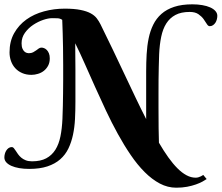

<svg xmlns="http://www.w3.org/2000/svg" viewBox="-50 -770 1025 888"><path d="M242.2 -469.2Q242.2 -513.7 241.5 -550.8Q240.7 -587.9 240 -615.5Q239.3 -643.1 238.5 -659.2Q237.8 -675.3 237.8 -678.2Q228 -685.1 215.6 -685.5Q203.1 -686 190.9 -686Q173.8 -686 149.9 -678Q126 -669.9 103.5 -655Q81.1 -640.1 65.4 -618.4Q49.8 -596.7 49.8 -569.8Q49.8 -554.2 54 -544.9Q58.1 -535.6 63.7 -531Q69.3 -526.4 75 -525.1Q80.6 -523.9 83 -523.9Q95.2 -523.9 103 -528.1Q110.8 -532.2 117.2 -536.9Q123.5 -541.5 129.2 -545.7Q134.8 -549.8 142.1 -549.8Q147.9 -549.8 154.5 -547.1Q161.1 -544.4 166.7 -538.6Q172.4 -532.7 176.3 -523.2Q180.2 -513.7 180.2 -500Q180.2 -480.5 172.6 -466.3Q165 -452.1 153.1 -442.6Q141.1 -433.1 125.7 -428.5Q110.4 -423.8 95.2 -423.8Q71.8 -423.8 53 -431.9Q34.2 -439.9 21 -454.1Q7.8 -468.3 1 -487.3Q-5.9 -506.3 -5.9 -527.8Q-5.9 -578.6 15.4 -616.5Q36.6 -654.3 72 -679.7Q107.4 -705.1 153.6 -717.5Q199.7 -730 249 -730Q293.5 -730 322.3 -724.1Q351.1 -718.3 369.1 -708.5Q387.2 -698.7 397.5 -685.3Q407.7 -671.9 415 -657.2Q444.8 -596.7 472.9 -538.1Q501 -479.5 527.1 -423.8Q553.2 -368.2 577.9 -316.7Q602.5 -265.1 626 -219.2V-289.1V-439.9Q626 -480.5 628.2 -519.3Q630.4 -558.1 637.5 -592.5Q644.5 -627 658.7 -655.8Q672.9 -684.6 696.5 -705.6Q720.2 -726.6 755.4 -738.3Q790.5 -750 839.8 -750Q864.7 -750 885.7 -746.3Q906.7 -742.7 922.1 -735.8Q937.5 -729 946.3 -719Q955.1 -709 955.1 -696.8Q955.1 -689 952.9 -680.4Q950.7 -671.9 946.3 -665Q941.9 -658.2 935.3 -653.6Q928.7 -648.9 919.9 -648.9Q912.6 -648.9 906.5 -659.2Q900.4 -669.4 891.4 -681.9Q882.3 -694.3 867.4 -704.6Q852.5 -714.8 827.1 -714.8Q787.6 -714.8 761.5 -700.9Q735.4 -687 719.2 -661.6Q703.1 -636.2 695.6 -599.9Q688 -563.5 686 -519Q685.1 -488.3 684.3 -459.2Q683.6 -430.2 683.3 -400.4Q683.1 -370.6 683.1 -338.6Q683.1 -306.6 683.1 -270Q683.1 -218.3 683.6 -177.2Q684.1 -136.2 685.1 -109.9Q707 -72.3 728.5 -42.2Q750 -12.2 770.8 8.5Q791.5 29.3 812.5 40.5Q833.5 51.8 855 51.8Q861.8 51.8 868.2 49.8Q874.5 47.9 879.4 45.4Q884.8 43 890.1 39.1L905.8 58.1Q898.9 63 886.5 69.8Q874 76.7 856.2 83Q838.4 89.4 815.4 93.8Q792.5 98.1 765.1 98.1Q725.6 98.1 689.2 78.9Q652.8 59.6 619.1 25.9Q585.4 -7.8 554.7 -53Q523.9 -98.1 495.4 -149.9Q466.8 -201.7 440.4 -257.8Q414.1 -314 389.4 -368.9Q364.7 -423.8 342 -475.3Q319.3 -526.9 297.9 -569.8Q297.9 -541.5 298.3 -511.2Q298.8 -481 298.8 -450.2V-298.8Q298.8 -258.3 296.9 -219.7Q294.9 -181.2 287.6 -146.7Q280.3 -112.3 266.4 -83.3Q252.4 -54.2 228.5 -33.2Q204.6 -12.2 169.4 -0.5Q134.3 11.2 85 11.2Q60.1 11.2 39.1 7.6Q18.1 3.9 2.7 -2.9Q-12.7 -9.8 -21.2 -19.5Q-29.8 -29.3 -29.8 -42Q-29.8 -49.8 -27.6 -58.3Q-25.4 -66.9 -21 -73.7Q-16.6 -80.6 -10.3 -85.2Q-3.9 -89.8 4.9 -89.8Q9.8 -89.8 13.9 -85Q18.1 -80.1 22.7 -72.8Q27.3 -65.4 33.4 -56.9Q39.6 -48.3 48.1 -41Q56.6 -33.7 68.8 -28.8Q81.1 -23.9 98.1 -23.9Q137.7 -23.9 163.8 -37.8Q189.9 -51.8 206.1 -77.4Q222.2 -103 229.5 -139.2Q236.8 -175.3 238.8 -220.2Q240.2 -251 240.7 -279.8Q241.2 -308.6 241.7 -338.4Q242.2 -368.2 242.2 -400.4Q242.2 -432.6 242.2 -469.2Z"/></svg>

Font: Berkshire Swash
Style: Regular
Weight: 700
Designer: Astigmatic (AOETI)
Foundry: Astigmatic (AOETI)
Version: Version 1.000